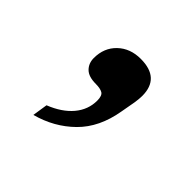

<svg xmlns="http://www.w3.org/2000/svg" viewBox="-84 -204 465 465"><g transform="rotate(45 148.5 28.0)"><path d="M80 129Q118 114 138.5 89.5Q159 65 159 34Q159 17 151 12.5Q143 8 128 8Q103 8 91.5 -3.5Q80 -15 80 -33Q80 -68 103 -90Q126 -112 162 -112Q228 -112 228 -51Q228 -42 226 -28L219 11Q208 76 169 114.5Q130 153 74 168Z"/></g></svg>

Font: Be Vietnam Medium
Style: Italic
Weight: 500
Italic angle: -9.444°
Designer: Gabriel Lam
Foundry: TypeRant
Version: Version 3.000